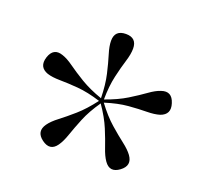

<svg xmlns="http://www.w3.org/2000/svg" viewBox="-90 -876 750 696"><g transform="rotate(20 284.5 -528.5)"><path d="M193.5 -308Q170 -274.5 135 -300.5Q101.5 -325.5 125 -359Q137 -376 160.8 -394Q184.5 -412 214.8 -438.5Q245 -465 276 -506Q226.5 -521.5 186.8 -524.8Q147 -528 117.2 -528.2Q87.5 -528.5 68.5 -534.5Q30 -548 43 -589Q56.5 -630.5 95 -617Q114 -611 138.2 -593.5Q162.5 -576 196.8 -555.2Q231 -534.5 279.5 -517.5Q278.5 -569.5 269.5 -608.5Q260.5 -647.5 251.5 -676.5Q242.5 -705.5 242.5 -726Q242.5 -767.5 285.5 -767.5Q327.5 -767.5 327.5 -726Q327.5 -705 318.5 -676.2Q309.5 -647.5 300.5 -608.2Q291.5 -569 291 -517Q339.5 -534 373.5 -555Q407.5 -576 431.8 -593.5Q456 -611 475 -617Q514 -630.5 527 -588.5Q540 -548 501.5 -534.5Q482 -528.5 452.2 -528.2Q422.5 -528 383 -524.8Q343.5 -521.5 294.5 -506Q325.5 -464.5 355.5 -438.2Q385.5 -412 409.2 -393.8Q433 -375.5 445 -359Q469 -325.5 434.5 -300Q400 -274.5 376.5 -308Q364.5 -325 355 -353.5Q345.5 -382 330 -419.5Q314.5 -457 285 -499.5Q255.5 -457 240.2 -419.5Q225 -382 215.2 -353.5Q205.5 -325 193.5 -308Z"/></g></svg>

Font: Fraunces 144pt S050
Style: Regular
Weight: 400
Version: Version 1.000; ttfautohint (v1.8.3)